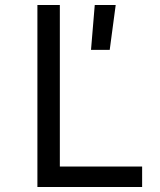

<svg xmlns="http://www.w3.org/2000/svg" viewBox="-20 -750 640 770"><path d="M130 0V-730H220V-82H550V0ZM345 -550 360 -730H444L420 -550Z"/></svg>

Font: JetBrainsMonoNL NF
Style: Regular
Weight: 400
Designer: Philipp Nurullin, Konstantin Bulenkov
Foundry: JetBrains
Version: Version 2.304; ttfautohint (v1.8.4.7-5d5b);Nerd Fonts 3.2.1